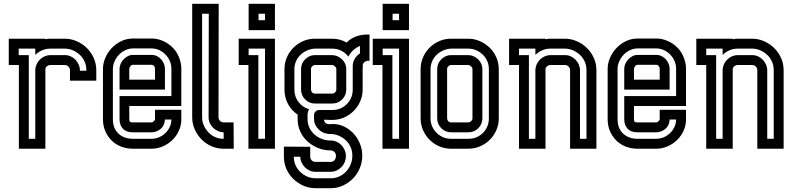

<svg xmlns="http://www.w3.org/2000/svg" viewBox="-20 -780 4161 1007"><path d="M26 -439V-577H218V-574Q230 -577 244 -577H320Q352 -577 382 -564Q412 -551 435 -528.5Q458 -506 471.5 -476Q485 -446 485 -412V-357H347V-412Q347 -423 339 -431Q331 -439 320 -439H244Q235 -439 227.5 -433.5Q220 -428 218 -419V0H79V-439ZM131 -491V-52H165V-415Q166 -430 172.5 -444Q179 -458 190 -468.5Q201 -479 215 -485Q229 -491 244 -491H320Q336 -491 350.5 -484.5Q365 -478 375.5 -467Q386 -456 392.5 -441.5Q399 -427 399 -412V-409H433V-412Q433 -436 424 -456.5Q415 -477 399 -492Q383 -507 362.5 -516Q342 -525 320 -525H244Q221 -525 200.5 -516Q180 -507 165 -492V-525H78V-491Z M520 -418Q520 -448 532.5 -477Q545 -506 566.5 -528.5Q588 -551 616.5 -564.5Q645 -578 677 -578H775Q805 -578 833 -566Q861 -554 882 -534Q905 -513 918 -481.5Q931 -450 931 -420V-224H658V-155Q658 -145 661.5 -141.5Q665 -138 677 -138H775Q780 -138 785.5 -143Q791 -148 793 -153V-204H931V-153Q931 -123 918.5 -95Q906 -67 884.5 -46Q863 -25 834.5 -12.5Q806 0 775 0H677Q644 0 615.5 -11Q587 -22 566 -42.5Q545 -63 532.5 -91.5Q520 -120 520 -155ZM658 -362H793V-420Q793 -427 788 -433.5Q783 -440 775 -440H677Q669 -440 663.5 -432Q658 -424 658 -418ZM879 -276V-420Q879 -441 870.5 -460.5Q862 -480 847.5 -494.5Q833 -509 814.5 -517.5Q796 -526 775 -526H677Q656 -526 636.5 -516.5Q617 -507 603 -492Q589 -477 580.5 -457.5Q572 -438 572 -418V-155Q572 -106 601.5 -79Q631 -52 677 -52H775Q795 -52 814 -60Q833 -68 847.5 -82Q862 -96 870.5 -114.5Q879 -133 879 -153H845Q845 -140 839.5 -127Q834 -114 825 -106Q815 -97 802 -91.5Q789 -86 775 -86H677Q642 -86 624.5 -105Q607 -124 607 -155V-276ZM607 -418Q607 -432 612.5 -445Q618 -458 628 -468.5Q638 -479 650.5 -485.5Q663 -492 677 -492H775Q790 -492 802.5 -486Q815 -480 824.5 -469.5Q834 -459 839.5 -446Q845 -433 845 -420V-310H607Z M1153 0Q1118 0 1088 -13.5Q1058 -27 1036 -50Q1014 -73 1001 -102.5Q988 -132 988 -165V-760H1127L1126 -165Q1126 -154 1134 -146Q1142 -138 1153 -138H1205L1206 0ZM1153 -86Q1138 -86 1123.5 -92.5Q1109 -99 1098 -109.5Q1087 -120 1080.5 -134.5Q1074 -149 1074 -165L1075 -708H1040V-165Q1040 -142 1049 -122Q1058 -102 1073 -86Q1088 -70 1108.5 -61Q1129 -52 1153 -52Z M1232 -439V-577H1422V0H1283V-439ZM1335 -491V-52H1370V-525H1284V-491ZM1422 -622H1284V-760H1422ZM1336 -674H1370V-708H1336Z M1909 -461Q1900 -461 1892.5 -455.5Q1885 -450 1883 -441Q1883 -435 1882.5 -428.5Q1882 -422 1882 -417V-311Q1882 -278 1869.5 -249Q1857 -220 1835 -198Q1813 -176 1784 -163.5Q1755 -151 1722 -151L1679 -152Q1680 -142 1688 -134.5Q1696 -127 1715 -129Q1748 -132 1777.5 -119.5Q1807 -107 1830 -84Q1853 -61 1866.5 -29.5Q1880 2 1880 36Q1880 71 1867 102Q1854 133 1831.5 156Q1809 179 1779 193Q1749 207 1715 207H1634Q1601 207 1571.5 194Q1542 181 1519 159Q1496 137 1482.5 107Q1469 77 1469 42V-11L1607 -10V42Q1607 53 1615 61Q1623 69 1634 69H1715Q1726 69 1734 60.5Q1742 52 1742 36Q1742 25 1734 17Q1726 9 1715 9Q1679 9 1647.5 -4Q1616 -17 1592 -39Q1568 -61 1554.5 -91Q1541 -121 1541 -156V-179Q1509 -200 1490.5 -234.5Q1472 -269 1472 -311V-417Q1472 -450 1484.5 -479Q1497 -508 1519 -530Q1541 -552 1570 -564.5Q1599 -577 1632 -577H1722Q1763 -577 1798 -557Q1840 -599 1909 -599H1918V-461ZM1521 42Q1521 66 1530 86.5Q1539 107 1555 122Q1571 137 1591 146Q1611 155 1634 155H1715Q1739 155 1759.5 145.5Q1780 136 1795 120Q1810 104 1819 82.5Q1828 61 1828 36Q1828 12 1819 -8.5Q1810 -29 1794 -44Q1778 -59 1757.5 -68Q1737 -77 1715 -77Q1676 -77 1651.5 -101Q1627 -125 1627 -156V-176Q1627 -186 1633.5 -193.5Q1640 -201 1650 -203H1722Q1768 -203 1799 -234Q1830 -265 1830 -311V-434Q1830 -454 1840.5 -471.5Q1851 -489 1868 -500V-539Q1848 -531 1832.5 -516.5Q1817 -502 1807 -483Q1792 -503 1770 -514Q1748 -525 1722 -525H1632Q1609 -524 1589.5 -515Q1570 -506 1555.5 -492Q1541 -478 1532.5 -458.5Q1524 -439 1524 -417V-311Q1524 -273 1545.5 -245Q1567 -217 1601 -207Q1593 -193 1593 -176V-151Q1594 -128 1603.5 -108.5Q1613 -89 1629.5 -74.5Q1646 -60 1667.5 -51.5Q1689 -43 1715 -43Q1731 -43 1745.5 -36.5Q1760 -30 1770.5 -19Q1781 -8 1787.5 6.5Q1794 21 1794 36Q1794 73 1770 97Q1746 121 1715 121H1634Q1618 121 1603.5 114.5Q1589 108 1578.5 97Q1568 86 1561.5 71.5Q1555 57 1555 42ZM1722 -491Q1751 -490 1772.5 -470Q1794 -450 1796 -423V-311Q1796 -280 1774.5 -258.5Q1753 -237 1722 -237H1632Q1602 -237 1580.5 -258.5Q1559 -280 1559 -311V-417Q1559 -448 1581 -469.5Q1603 -491 1632 -491ZM1632 -439Q1624 -439 1617.5 -432.5Q1611 -426 1611 -417V-311Q1611 -303 1616.5 -296Q1622 -289 1632 -289H1722Q1730 -289 1737 -295.5Q1744 -302 1744 -311V-417Q1744 -425 1737.5 -431.5Q1731 -438 1722 -439Z M1935 -439V-577H2125V0H1986V-439ZM2038 -491V-52H2073V-525H1987V-491ZM2125 -622H1987V-760H2125ZM2039 -674H2073V-708H2039Z M2436 -577Q2467 -577 2496 -564.5Q2525 -552 2547.5 -530.5Q2570 -509 2583 -479.5Q2596 -450 2596 -417V-160Q2596 -127 2583.5 -98Q2571 -69 2549 -47Q2527 -25 2498 -12.5Q2469 0 2436 0H2346Q2313 0 2284 -12.5Q2255 -25 2233 -47Q2211 -69 2198.5 -98Q2186 -127 2186 -160V-417Q2186 -450 2198.5 -479Q2211 -508 2233 -530Q2255 -552 2284 -564.5Q2313 -577 2346 -577ZM2346 -439Q2338 -439 2331.5 -432.5Q2325 -426 2325 -417V-160Q2325 -152 2330.5 -145Q2336 -138 2346 -138H2436Q2444 -138 2451 -144.5Q2458 -151 2458 -160V-417Q2458 -425 2451.5 -431.5Q2445 -438 2436 -439ZM2346 -525Q2323 -524 2303.5 -515Q2284 -506 2269.5 -492Q2255 -478 2246.5 -458.5Q2238 -439 2238 -417V-160Q2238 -137 2246.5 -117.5Q2255 -98 2269.5 -83.5Q2284 -69 2303.5 -60.5Q2323 -52 2346 -52H2436Q2482 -52 2513 -83Q2544 -114 2544 -160V-417Q2544 -440 2535.5 -459.5Q2527 -479 2512 -493.5Q2497 -508 2477.5 -516.5Q2458 -525 2436 -525ZM2436 -491Q2467 -490 2488.5 -468Q2510 -446 2510 -417V-160Q2510 -129 2488.5 -107.5Q2467 -86 2436 -86H2346Q2316 -86 2294.5 -107.5Q2273 -129 2273 -160V-417Q2273 -448 2295 -469.5Q2317 -491 2346 -491Z M2650 -439V-577H2841V-574Q2853 -577 2867 -577H2943Q2975 -577 3005 -564Q3035 -551 3058 -528.5Q3081 -506 3094.5 -476Q3108 -446 3108 -412V0H2970V-412Q2970 -423 2962 -431Q2954 -439 2943 -439H2867Q2858 -439 2850.5 -433.5Q2843 -428 2841 -419V0H2702V-439ZM2754 -491V-52H2788V-415Q2789 -430 2795.5 -444Q2802 -458 2813 -468.5Q2824 -479 2838 -485Q2852 -491 2867 -491H2943Q2959 -491 2973.5 -484.5Q2988 -478 2998.5 -467Q3009 -456 3015.5 -441.5Q3022 -427 3022 -412V-52H3056V-412Q3056 -436 3047 -456.5Q3038 -477 3022 -492Q3006 -507 2985.5 -516Q2965 -525 2943 -525H2867Q2844 -525 2823.5 -516Q2803 -507 2788 -492V-525H2702V-491Z M3167 -418Q3167 -448 3179.5 -477Q3192 -506 3213.5 -528.5Q3235 -551 3263.5 -564.5Q3292 -578 3324 -578H3422Q3452 -578 3480 -566Q3508 -554 3529 -534Q3552 -513 3565 -481.5Q3578 -450 3578 -420V-224H3305V-155Q3305 -145 3308.5 -141.5Q3312 -138 3324 -138H3422Q3427 -138 3432.5 -143Q3438 -148 3440 -153V-204H3578V-153Q3578 -123 3565.5 -95Q3553 -67 3531.5 -46Q3510 -25 3481.5 -12.5Q3453 0 3422 0H3324Q3291 0 3262.5 -11Q3234 -22 3213 -42.5Q3192 -63 3179.5 -91.5Q3167 -120 3167 -155ZM3305 -362H3440V-420Q3440 -427 3435 -433.5Q3430 -440 3422 -440H3324Q3316 -440 3310.5 -432Q3305 -424 3305 -418ZM3526 -276V-420Q3526 -441 3517.5 -460.5Q3509 -480 3494.5 -494.5Q3480 -509 3461.5 -517.5Q3443 -526 3422 -526H3324Q3303 -526 3283.5 -516.5Q3264 -507 3250 -492Q3236 -477 3227.5 -457.5Q3219 -438 3219 -418V-155Q3219 -106 3248.5 -79Q3278 -52 3324 -52H3422Q3442 -52 3461 -60Q3480 -68 3494.5 -82Q3509 -96 3517.5 -114.5Q3526 -133 3526 -153H3492Q3492 -140 3486.5 -127Q3481 -114 3472 -106Q3462 -97 3449 -91.5Q3436 -86 3422 -86H3324Q3289 -86 3271.5 -105Q3254 -124 3254 -155V-276ZM3254 -418Q3254 -432 3259.5 -445Q3265 -458 3275 -468.5Q3285 -479 3297.5 -485.5Q3310 -492 3324 -492H3422Q3437 -492 3449.5 -486Q3462 -480 3471.5 -469.5Q3481 -459 3486.5 -446Q3492 -433 3492 -420V-310H3254Z M3632 -439V-577H3823V-574Q3835 -577 3849 -577H3925Q3957 -577 3987 -564Q4017 -551 4040 -528.5Q4063 -506 4076.5 -476Q4090 -446 4090 -412V0H3952V-412Q3952 -423 3944 -431Q3936 -439 3925 -439H3849Q3840 -439 3832.5 -433.5Q3825 -428 3823 -419V0H3684V-439ZM3736 -491V-52H3770V-415Q3771 -430 3777.5 -444Q3784 -458 3795 -468.5Q3806 -479 3820 -485Q3834 -491 3849 -491H3925Q3941 -491 3955.5 -484.5Q3970 -478 3980.5 -467Q3991 -456 3997.5 -441.5Q4004 -427 4004 -412V-52H4038V-412Q4038 -436 4029 -456.5Q4020 -477 4004 -492Q3988 -507 3967.5 -516Q3947 -525 3925 -525H3849Q3826 -525 3805.5 -516Q3785 -507 3770 -492V-525H3684V-491Z"/></svg>

Font: Aurach Bi
Style: Regular
Weight: 400
Designer: Peter Wiegel
Foundry: Peter Wiegel
Version: Version 1.002